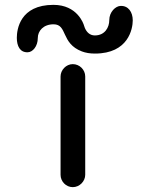

<svg xmlns="http://www.w3.org/2000/svg" viewBox="-20 -771 626 791"><path d="M229.5 -50.8C229.5 -23.4 252 0 279.8 0C308.1 0 331.1 -24.4 331.1 -50.8V-456.1C331.1 -483.4 308.1 -506.8 279.8 -506.8C252.4 -506.8 229.5 -482.4 229.5 -456.1ZM430.2 -688C430.2 -658.7 412.6 -625 370.6 -625C350.1 -625 336.9 -638.7 329.6 -655.8C328.6 -659.2 327.6 -662.6 326.2 -665.5C324.2 -673.3 298.3 -751 200.2 -751C62 -751 49.3 -649.4 49.3 -615.2C49.3 -581.1 62.5 -554.2 94.7 -555.7C114.7 -556.2 135.7 -580.1 135.7 -614.3C135.7 -643.6 158.7 -670.9 200.7 -670.9C258.8 -670.9 230 -592.3 317.4 -559.1C333 -553.2 350.6 -550.3 371.1 -550.3C509.3 -550.3 526.9 -652.8 526.9 -687C526.9 -721.2 508.8 -748 476.6 -746.6C456.5 -746.1 430.2 -722.2 430.2 -688Z"/></svg>

Font: LOB TGL 0-17
Style: Regular
Weight: 400
Designer: Peter Wiegel + adaptations and expanded glyphset by Studio LOB
Foundry: Peter Wiegel + adaptations and expanded glyphset by Studio LOB
Version: Version 1.003;Glyphs 3.1.2 (3151)